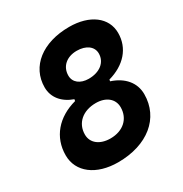

<svg xmlns="http://www.w3.org/2000/svg" viewBox="-166 -829 919 965"><g transform="rotate(-30 293.0 -346.5)"><path d="M244.1 9.8C414.6 9.8 528.3 -83 528.3 -221.7C528.3 -288.6 484.4 -339.8 411.6 -363.3L413.1 -372.6C509.3 -399.4 568.4 -465.3 568.4 -553.7C568.4 -643.6 488.8 -703.1 369.6 -703.1C214.8 -703.1 111.3 -622.1 111.3 -501C111.3 -442.4 148.9 -397 211.4 -375L209.5 -365.2C100.1 -335.9 32.2 -257.8 32.2 -152.3C32.2 -55.2 117.2 9.8 244.1 9.8ZM270.5 -113.3C209 -113.3 168 -145.5 168 -194.3C168 -260.7 218.8 -304.7 294.4 -304.7C353.5 -304.7 392.6 -272.5 392.6 -224.1C392.6 -157.7 343.8 -113.3 270.5 -113.3ZM325.7 -427.7C276.9 -427.7 244.1 -453.6 244.1 -492.7C244.1 -544.9 283.7 -580.1 342.8 -580.1C396.5 -580.1 432.6 -553.2 432.6 -513.2C432.6 -461.9 389.6 -427.7 325.7 -427.7Z"/></g></svg>

Font: Cascadia Mono NF
Style: Bold Italic
Weight: 700
Italic angle: -10°
Monospace: yes
Designer: Aaron Bell
Foundry: Saja Typeworks
Version: Version 2404.023